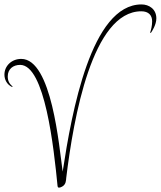

<svg xmlns="http://www.w3.org/2000/svg" viewBox="-20 -794 726 867"><path d="M661 -645C666 -652 686 -682 686 -711C686 -753 653 -774 619 -774C392 -774 304 -289 263 -19C247 -132 214 -528 76 -528C32 -528 0 -496 0 -457C0 -435 11 -412 35 -401L37 -403C22 -416 15 -429 15 -449C15 -482 39 -501 71 -501C183 -501 223 -126 240 47C241 54 247 56 260 49C279 39 278 19 279 10C312 -262 397 -743 618 -743C651 -743 667 -725 667 -698C667 -677 662 -659 658 -647Z"/></svg>

Font: Stalemate
Style: Regular
Weight: 400
Designer: Astigmatic (AOETI)
Foundry: Astigmatic (AOETI)
Version: Version 001.000